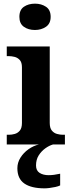

<svg xmlns="http://www.w3.org/2000/svg" viewBox="-20 -790 392 1050"><path d="M17 0V-53H29Q44 -53 60.5 -57.5Q77 -62 88.5 -75.9Q100 -89.8 100 -117.7V-422Q100 -448.9 88 -462Q76 -475 59.5 -479Q43 -483 29 -483H17V-536H252V-118Q252 -90 263.5 -76Q275 -62 292 -57.5Q309 -53 323 -53H335V0ZM171.1 -626Q135 -626 110.5 -643.5Q86 -661 86 -698Q86 -736 110.7 -753Q135.5 -770 171.5 -770Q206 -770 231.5 -753Q257 -736 257 -698Q257 -661 231.4 -643.5Q205.8 -626 171.1 -626ZM224 240Q151 240 113 213.5Q75 187 75 130Q75 99 92 72Q109 45 136 26Q163 7 193 0H270Q249 6 227.5 21.5Q206 37 191.5 60Q177 83 177 115Q177 142.8 196.5 155.4Q216 168 246 168Q260 168 275.5 166Q291 164 309 160V224Q299 229 283 232.5Q267 236 251 238Q235 240 224 240Z"/></svg>

Font: Noto Serif Thai
Style: Regular
Weight: 400
Designer: Monotype Design Team
Foundry: Monotype Imaging Inc.
Version: Version 2.001